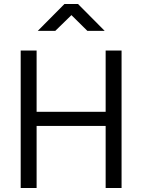

<svg xmlns="http://www.w3.org/2000/svg" viewBox="-20 -945 715 965"><path d="M84 0V-691H164V-383H511V-691H591V0H511V-312H164V0ZM170 -790 304 -925H372L506 -790H419L339 -869L258 -790Z"/></svg>

Font: Cairo
Style: Regular
Weight: 400
Designer: Mohamed Gaber, Accademia di Belle Arti di Urbino
Foundry: Kief Type Foundry, Accademia di Belle Arti di Urbino
Version: Version 3.120